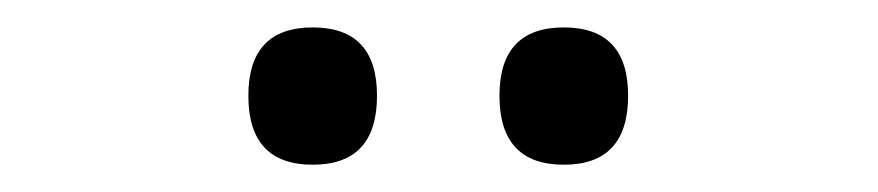

<svg xmlns="http://www.w3.org/2000/svg" viewBox="-20 -751 640 140"><path d="M208 -731Q254.9 -731 254.9 -681.2Q254.9 -630.9 208 -630.9Q161.1 -630.9 161.1 -681.2Q161.1 -731 208 -731ZM391.1 -731Q438 -731 438 -681.2Q438 -630.9 391.1 -630.9Q344.2 -630.9 344.2 -681.2Q344.2 -731 391.1 -731Z"/></svg>

Font: TypoPRO Noto Mono
Style: Regular
Weight: 400
Designer: Monotype Design Team
Foundry: Monotype Imaging Inc.
Version: Version 1.00